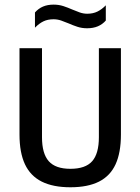

<svg xmlns="http://www.w3.org/2000/svg" viewBox="-20 -804 608 832"><path d="M285 7.5Q210 7.5 161 -17Q112 -41.5 88.2 -92Q64.5 -142.5 64.5 -221V-595H162V-209.5Q162 -138.5 191.2 -105.5Q220.5 -72.5 285 -72.5Q350.5 -72.5 379.5 -105.5Q408.5 -138.5 408.5 -209.5V-595H504V-221Q504 -142.5 480.8 -92Q457.5 -41.5 409 -17Q360.5 7.5 285 7.5ZM357.5 -681.5Q335 -681.5 315.2 -688Q295.5 -694.5 277.5 -702.5Q261 -709.5 245 -715Q229 -720.5 212 -720.5Q187 -720.5 168.2 -711.5Q149.5 -702.5 131.5 -684V-750Q146.5 -767 166.2 -775.5Q186 -784 212.5 -784Q235 -784 254.8 -777.5Q274.5 -771 292.5 -763Q309 -756 325.2 -750.2Q341.5 -744.5 358 -744.5Q383 -744.5 402 -753.8Q421 -763 438.5 -781V-715Q424 -698.5 404 -690Q384 -681.5 357.5 -681.5Z"/></svg>

Font: Encode Sans SC Condensed Medium
Style: Regular
Weight: 500
Width: 3
Designer: Multiple Designers
Foundry: Impallari Type
Version: Version 3.002